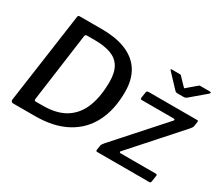

<svg xmlns="http://www.w3.org/2000/svg" viewBox="-131 -1026 1487 1310"><g transform="rotate(30 612.5 -371.0)"><path d="M71 0Q62 0 57.5 -6Q53 -12 54 -21L154 -730Q155 -737 158.5 -739.5Q162 -742 170 -742H340Q460 -742 538.5 -707.5Q617 -673 655.5 -608Q694 -543 694 -450Q694 -309 642.5 -208.5Q591 -108 490.5 -54Q390 0 243 0H71ZM253 -88Q366 -88 435 -132.5Q504 -177 536 -259.5Q568 -342 568 -456Q568 -528 542.5 -571.5Q517 -615 465.5 -634Q414 -653 338 -653H276Q263 -653 261 -638L188 -104Q187 -95 189.5 -91.5Q192 -88 199 -88ZM737 0Q728 0 725.5 -3Q723 -6 725 -15L729 -43Q730 -53 734.5 -59.5Q739 -66 748 -77L1077 -445Q1082 -451 1080.5 -455Q1079 -459 1070 -459H820Q813 -459 811 -462.5Q809 -466 810 -474L817 -519Q819 -525 823 -527.5Q827 -530 832 -530H1216Q1225 -530 1224 -520L1219 -486Q1218 -478 1213.5 -471Q1209 -464 1202 -456L872 -86Q866 -80 868.5 -76Q871 -72 877 -72H1154Q1166 -72 1164 -60L1157 -13Q1156 -7 1153.5 -3.5Q1151 0 1143 0H737ZM1106 -737Q1111 -742 1115.5 -742Q1120 -742 1126 -742H1193Q1201 -742 1202.5 -738Q1204 -734 1197 -727L1079 -627Q1075 -624 1070 -622Q1065 -620 1057 -620H1008Q998 -620 992.5 -624Q987 -628 983 -633L891 -731Q887 -737 886 -739.5Q885 -742 891 -742H954Q961 -742 965 -740Q969 -738 972 -733L1021 -682Q1030 -672 1033.5 -675Q1037 -678 1047 -687Z"/></g></svg>

Font: Libre Franklin Medium
Style: Italic
Weight: 500
Italic angle: -8°
Designer: Pablo Impallari, Rodrigo Fuenzalida, Nhung Nguyen
Foundry: Impallari Type
Version: Version 3.000